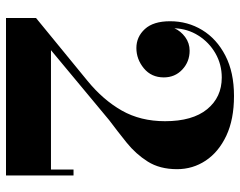

<svg xmlns="http://www.w3.org/2000/svg" viewBox="-100 -700 800 640"><g transform="rotate(90 300.0 -380.0)"><path d="M564.9 0H40V-100.1L249.3 -271.5Q313.2 -323.7 348.6 -386.1Q384 -448.5 384 -530Q384 -621.6 344.1 -670.4Q304.2 -719.2 238.5 -719.2Q194.6 -719.2 157.8 -698.1Q121.1 -677 98.5 -641.2Q75.9 -605.5 74.2 -561.5Q83.5 -582.5 103.6 -597.3Q123.8 -612.1 148.9 -612.1Q185.8 -612.1 211.9 -587.6Q238 -563.2 238 -525.9Q238 -484.6 207.8 -459.6Q177.5 -434.6 140.1 -434.6Q102.8 -434.6 76.8 -462.9Q50.8 -491.2 50.8 -547.1Q50.8 -605.7 80.2 -654.1Q109.6 -702.4 165.3 -731.2Q220.9 -760 299.8 -760Q377.9 -760 432.4 -734.4Q486.8 -708.7 515.4 -665.6Q543.9 -622.6 543.9 -570.1Q543.9 -512.7 518.6 -472.5Q493.2 -432.4 455.4 -402.1Q417.7 -371.8 380.6 -344L147.2 -149.9H545.2V-225.1H564.9Z"/></g></svg>

Font: Bodoni* 11
Style: Bold
Weight: 700
Version: Version 2.000; ttfautohint (v1.8.1)